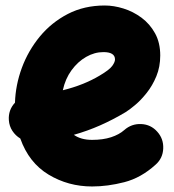

<svg xmlns="http://www.w3.org/2000/svg" viewBox="-20 -592 622 688"><path d="M537.6 -2Q485.4 45.4 425.5 60.8Q365.7 76.2 310.1 76.2Q224.6 76.2 154.1 33.7Q83.5 -8.8 52.7 -95.7Q35.6 -106 24.4 -123Q13.2 -140.1 11.7 -161.6Q9.3 -197.8 33.7 -224.1Q35.6 -287.1 58.3 -348.9Q81.1 -410.6 122.8 -461.2Q164.6 -511.7 223.1 -542Q281.7 -572.3 355.5 -572.3Q387.7 -572.3 422.4 -561.5Q457 -550.8 487.1 -528.6Q517.1 -506.3 535.6 -472.7Q554.2 -439 554.2 -393.1Q554.2 -352.5 540.3 -318.8Q526.4 -285.2 505.6 -259Q484.9 -232.9 464.1 -215.6Q443.4 -198.2 429.7 -189.9Q384.8 -163.1 338.9 -142.8Q293 -122.6 244.6 -108.9Q270 -90.8 310.1 -90.8Q349.1 -90.8 378.2 -100.3Q407.2 -109.9 425.3 -126Q451.2 -148.9 485.8 -147.5Q520.5 -146 543.5 -120.1Q566.4 -94.7 564.9 -59.8Q563.5 -24.9 537.6 -2ZM350.6 -405.3Q318.8 -405.3 288.8 -388.2Q258.8 -371.1 236.3 -340.3Q213.9 -309.6 205.1 -268.6Q280.3 -287.1 337.4 -321.3Q372.1 -341.8 382.1 -355.7Q392.1 -369.6 392.1 -378.9Q392.1 -405.3 350.6 -405.3Z"/></svg>

Font: Mikhak-DS1-FD Black
Style: Regular
Weight: 900
Designer: Amin Abedi
Version: Version 3.2